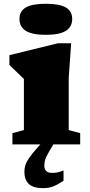

<svg xmlns="http://www.w3.org/2000/svg" viewBox="-20 -767 476 1020"><path d="M223.5 -582Q150.5 -582 117 -603.2Q83.5 -624.5 83.5 -666Q83.5 -707.5 117 -727.2Q150.5 -747 223.5 -747Q296.5 -747 330 -727.2Q363.5 -707.5 363.5 -666Q363.5 -624.5 330 -603.2Q296.5 -582 223.5 -582ZM241 38Q223 68.5 219.2 83.8Q215.5 99 215.5 112.5Q215.5 151.5 256 151.5Q272 151.5 284.8 149Q297.5 146.5 317.5 138.5V193.5Q283 216 260.2 224.2Q237.5 232.5 209.5 232.5Q156 232.5 132.8 210Q109.5 187.5 109.5 145.5Q109.5 127.5 114.8 110.5Q120 93.5 135.2 71.2Q150.5 49 180.5 15.5L194.5 0H46V-59.5L107 -76V-347.5L30 -422V-474L287 -537H358L345 -352V-76L406 -59.5V0H263.5Z"/></svg>

Font: Newsreader 6pt ExtraBold
Style: Regular
Weight: 800
Designer: Hugues Gentile
Foundry: Production Type
Version: Version 1.003; ttfautohint (v1.8.3)